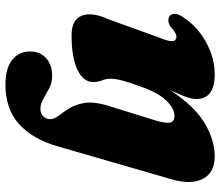

<svg xmlns="http://www.w3.org/2000/svg" viewBox="-70 -458 772 672"><g transform="rotate(90 316.0 -122.0)"><path d="M491.5 64.5Q466.5 150.5 413.8 197.8Q361 245 275.5 245Q219 245 189.5 221.2Q160 197.5 160 159Q160 125 183 103.2Q206 81.5 245.5 81.5Q270 81.5 289.2 91.8Q308.5 102 325.8 112.2Q343 122.5 361.5 122.5Q377.5 122.5 387.2 112.5Q397 102.5 397 88Q397 74.5 385 59Q373 43.5 359.5 22Q346 0.5 340.5 -30.8Q335 -62 348 -107.5L401.5 -280Q411.5 -313.5 409.2 -330Q407 -346.5 385 -346.5Q359 -346.5 331 -317Q303 -287.5 282.5 -226.5Q255.5 -155.5 255.5 -124Q255.5 -107.5 261.2 -93.5Q267 -79.5 267 -61.5Q267 -27.5 224 -7Q181 13.5 103.5 13.5Q49 13.5 35 -22Q21 -57.5 47 -114.5L110.5 -290.5Q125.5 -326 124 -339.8Q122.5 -353.5 108 -353.5Q95.5 -353.5 71 -331Q60.5 -325.5 52.2 -325.2Q44 -325 38.5 -328Q28.5 -334 28.5 -347.5Q28.5 -361 40 -376.5Q71.5 -426 126.8 -456.8Q182 -487.5 240 -487.5Q326.5 -487.5 326.5 -423.5Q326.5 -404.5 316.8 -380.8Q307 -357 295.5 -332Q353 -418 411.8 -452.8Q470.5 -487.5 528 -487.5Q585 -487.5 606.2 -445.5Q627.5 -403.5 607 -334.5Z"/></g></svg>

Font: Fraunces 9pt S000 Black
Style: Italic
Weight: 900
Italic angle: -16°
Version: Version 1.000; ttfautohint (v1.8.3)